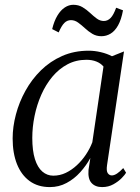

<svg xmlns="http://www.w3.org/2000/svg" viewBox="-20 -752 570 782"><path d="M416 -79.5Q412.5 -55.5 419 -46.5Q425.5 -37.5 435.5 -37.5Q445 -37.5 456.8 -45.2Q468.5 -53 482 -67.5L493.5 -48.5Q489.5 -41 476 -27Q462.5 -13 442 -1.5Q421.5 10 396 10Q368 10 352.8 -6.8Q337.5 -23.5 340.5 -60L348 -108.5Q331.5 -78 307 -50.8Q282.5 -23.5 251.2 -6.8Q220 10 183 10Q134.5 10 100.8 -14.5Q67 -39 49.2 -83.5Q31.5 -128 31.5 -188Q31.5 -235.5 44.8 -285.8Q58 -336 83.8 -382.5Q109.5 -429 147 -465.8Q184.5 -502.5 233.2 -524Q282 -545.5 341.5 -545.5Q365.5 -545.5 390.8 -539.5Q416 -533.5 436 -523L485 -542.5ZM401.5 -481Q390 -494.5 372.2 -501.5Q354.5 -508.5 332 -508.5Q289.5 -508.5 254.8 -490Q220 -471.5 193.2 -439.5Q166.5 -407.5 148.2 -366.2Q130 -325 120.8 -279.8Q111.5 -234.5 111.5 -190Q111.5 -138.5 122.2 -104.2Q133 -70 152.5 -53.2Q172 -36.5 197 -36.5Q224 -36.5 248 -48Q272 -59.5 293 -79Q314 -98.5 330 -122.5Q346 -146.5 356 -172.5ZM192.5 -633.5Q200.5 -666.5 213.8 -688.5Q227 -710.5 243.8 -721.5Q260.5 -732.5 278.5 -732.5Q300 -732.5 316.5 -722.5Q333 -712.5 346.8 -699.5Q360.5 -686.5 374 -676.5Q387.5 -666.5 403 -666.5Q418.5 -666.5 430.5 -678.8Q442.5 -691 453 -720.5L481 -710Q474 -672 461 -648.8Q448 -625.5 430.5 -615Q413 -604.5 393 -604.5Q372.5 -604.5 356.2 -614.2Q340 -624 326 -637Q312 -650 298.2 -660Q284.5 -670 269 -670Q253.5 -670 242 -658.5Q230.5 -647 219 -620Z"/></svg>

Font: Merriweather 72pt Light
Style: Italic
Weight: 300
Italic angle: -7.8°
Version: Version 2.101